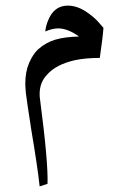

<svg xmlns="http://www.w3.org/2000/svg" viewBox="-20 -326 448 683"><path d="M335 -120Q285 -120 247 -112Q180 -97 148 -61Q121 -33 121 8Q121 19 122 24Q152 253 149 328L121 337Q114 270 91 134L87 107Q79 58 72 5Q70 -19 70 -28Q70 -71 83.5 -102Q97 -133 115 -150Q143 -175 177 -185Q211 -195 261 -196Q221 -225 187 -225Q166 -225 141 -214Q143 -234 151 -253Q172 -306 221 -306Q254 -306 287 -284Q315 -265 331 -246.5Q347 -228 348 -227Q346 -196 335 -120Z"/></svg>

Font: Mirza
Style: Regular
Weight: 400
Designer: Arabic design by Kourosh Beigpour, Latin design by Eduardo Tunni, engineering by Lasse Fister
Version: Version 1.0010g